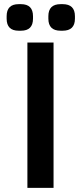

<svg xmlns="http://www.w3.org/2000/svg" viewBox="-20 -905 390 925"><path d="M112 -700H238V0H112ZM12 -815V-827Q12 -885 70 -885H81Q139 -885 139 -827V-815Q139 -757 81 -757H70Q12 -757 12 -815ZM213 -815V-827Q213 -885 272 -885H282Q341 -885 341 -827V-815Q341 -757 282 -757H272Q213 -757 213 -815Z"/></svg>

Font: Krub SemiBold
Style: Regular
Weight: 600
Version: Version 1.000; ttfautohint (v1.6)